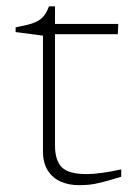

<svg xmlns="http://www.w3.org/2000/svg" viewBox="-20 -564 408 590"><path d="M149 -117.5Q149 -71 170 -50Q191 -29 246.5 -29Q265 -29 291.8 -32.5Q318.5 -36 352.5 -43.5V-21Q314 -9 291.8 -3.5Q269.5 2 254.5 3.5Q239.5 5 222 5Q191.5 5 166.5 -6Q141.5 -17 126.8 -40.2Q112 -63.5 112 -99.5V-454.5L28 -465.5V-480Q48 -484 63 -487.5Q78 -491 89 -496Q100 -501 107.5 -507.5Q115 -514 120.5 -523.2Q126 -532.5 130.5 -544.5H149V-473ZM125 -459V-490.5H343.5L342 -459Z"/></svg>

Font: Newsreader 9pt ExtraLight
Style: Regular
Weight: 250
Designer: Hugues Gentile
Foundry: Production Type
Version: Version 1.003